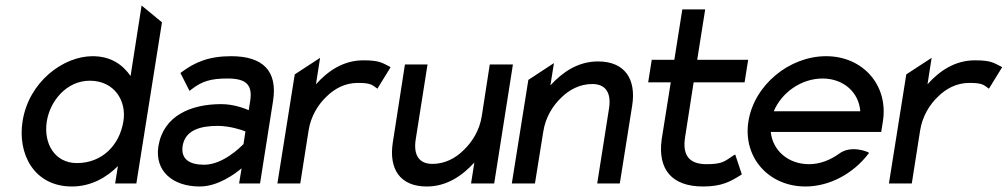

<svg xmlns="http://www.w3.org/2000/svg" viewBox="-20 -666 3658 697"><path d="M62 -226C43 -108 103 11 241 11C311 11 367 -22 408 -63L398 0H475L568 -585L494 -646L454 -390C427 -429 385 -462 316 -462C209 -462 84 -368 62 -226ZM150 -226C162 -300 222 -373 306 -373C396 -373 440 -299 428 -226C414 -138 350 -74 259 -74C179 -74 137 -145 150 -226Z M555 -135C541 -46 606 11 705 11C771 11 832 -34 857 -55L848 0H924L971 -298C989 -409 934 -462 819 -462C738 -462 687 -440 639 -404L635 -401L668 -336L673 -340C713 -372 747 -381 806 -381C873 -381 898 -359 888 -298L883 -266C869 -272 829 -288 783 -288C673 -288 573 -246 555 -135ZM643 -136C652 -193 706 -209 770 -209C815 -209 858 -194 871 -189L864 -143C854 -133 790 -68 721 -68C667 -68 636 -89 643 -136Z M987 0H1070L1100 -191C1108 -244 1135 -287 1166 -316C1193 -343 1232 -365 1278 -365C1323 -365 1330 -359 1346 -347L1350 -344L1398 -422L1393 -425C1367 -438 1357 -447 1299 -447C1226 -447 1170 -408 1127 -360L1142 -456L1050 -396Z M1406 -149C1391 -54 1431 11 1529 11C1602 11 1658 -28 1702 -76L1690 0H1774L1842 -432H1758L1729 -245C1721 -192 1693 -149 1662 -120C1635 -93 1596 -71 1550 -71C1498 -71 1481 -107 1489 -159L1532 -432H1450Z M1838 0H1922L1952 -187C1960 -240 1987 -283 2018 -312C2045 -339 2084 -361 2130 -361C2182 -361 2199 -325 2191 -273L2148 0H2230L2275 -283C2290 -378 2249 -443 2151 -443C2078 -443 2022 -404 1978 -356L1991 -437L1898 -376Z M2333 -367H2415L2382 -160C2367 -50 2420 11 2532 11C2602 11 2633 -8 2670 -31L2673 -33L2649 -105L2643 -102C2611 -81 2604 -70 2545 -70C2480 -70 2457 -104 2467 -168L2498 -367H2683L2696 -449H2511L2540 -632H2457L2428 -449H2346Z M2697 -226C2676 -95 2770 11 2904 11C2992 11 3077 -36 3131 -106L3135 -111L3130 -114C3130 -114 3070 -141 3026 -108C2994 -85 2957 -70 2917 -70C2842 -70 2785 -119 2778 -187H3179L3185 -225C3206 -356 3113 -462 2979 -462C2845 -462 2718 -357 2697 -226ZM2789 -262C2817 -330 2889 -381 2966 -381C3042 -381 3098 -331 3103 -262Z M3207 0H3290L3320 -191C3328 -244 3355 -287 3386 -316C3413 -343 3452 -365 3498 -365C3543 -365 3550 -359 3566 -347L3570 -344L3618 -422L3613 -425C3587 -438 3577 -447 3519 -447C3446 -447 3390 -408 3347 -360L3362 -456L3270 -396Z"/></svg>

Font: Charger Pro
Style: BdObl
Weight: 700
Designer: Jasper
Foundry: Cannot Into Space Fonts
Version: Version 1.09